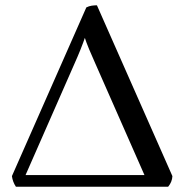

<svg xmlns="http://www.w3.org/2000/svg" viewBox="-20 -705 696 725"><path d="M306 -677Q316 -682 326 -683.5Q336 -685 346 -685L631 -40Q630 -18 615 0H40Q28 -18 25 -40ZM304 -572Q294 -543 284 -518Q274 -493 261 -464L62 -11L57 -44H542L540 -11L340 -465Q327 -494 316.5 -519Q306 -544 297 -572Z"/></svg>

Font: Vollkorn
Style: Regular
Weight: 400
Designer: Friedrich Althausen
Foundry: Friedrich Althausen
Version: Version 5.001